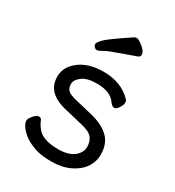

<svg xmlns="http://www.w3.org/2000/svg" viewBox="-179 -824 868 953"><g transform="rotate(30 255.0 -347.5)"><path d="M375 -643.1Q326.2 -625 278.1 -608.4Q230 -591.8 209.7 -579.8Q189.5 -567.9 181.4 -567.9Q173.3 -567.9 166.3 -575Q159.2 -582 159.2 -590.6Q159.2 -599.1 179.2 -620.6Q199.2 -642.1 312 -716.8Q316.4 -719.2 324.7 -719.2Q333 -719.2 347.2 -709Q386.2 -682.1 386.2 -659.2Q386.2 -647.9 375 -643.1ZM194.3 -235.8Q77.1 -263.2 77.1 -356Q77.1 -397 103 -428.2Q158.2 -492.2 264.2 -492.2Q370.1 -492.2 430.2 -426.8Q434.1 -422.9 434.1 -410.9Q434.1 -398.9 422.1 -380.9Q410.2 -362.8 398.7 -362.8Q387.2 -362.8 375 -378.9Q345.2 -424.8 266.1 -424.8Q210.4 -424.8 182.4 -403.8Q154.3 -382.8 154.3 -359.4Q154.3 -335.9 166.3 -323.5Q178.2 -311 217.3 -301.8L313 -278.8Q380.4 -263.2 419.2 -228Q458 -192.9 458 -127.9Q458 -85.9 433.6 -51.5Q409.2 -17.1 364.7 3.4Q320.3 23.9 260.7 23.9Q201.2 23.9 161.6 9.5Q122.1 -4.9 98.1 -24.4Q74.2 -43.9 63.7 -61Q53.2 -78.1 53.2 -90.1Q53.2 -102.1 69.3 -120.6Q85.4 -139.2 97.9 -139.2Q110.4 -139.2 115.2 -127.9Q122.1 -108.9 137.2 -89.8Q168.5 -45.9 260.3 -45.9Q319.3 -45.9 349.9 -70.6Q380.4 -95.2 380.4 -127.2Q380.4 -159.2 363.8 -179.7Q347.2 -200.2 294.4 -211.9Z"/></g></svg>

Font: LXGW WenKai GB Screen
Style: Regular
Weight: 400
Designer: LXGW / Fontworks Inc.
Foundry: LXGW / Fontworks Inc.
Version: Version 1.321;February 19, 2024;FontCreator 14.0.0.2901 64-b